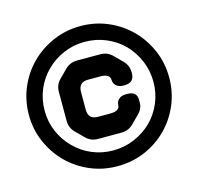

<svg xmlns="http://www.w3.org/2000/svg" viewBox="-89 -726 788 764"><g transform="rotate(-15 305.0 -343.5)"><path d="M16 -343Q16 -283 39 -230.5Q62 -178 101 -139Q140 -100 192.5 -77.5Q245 -55 305 -55Q366 -55 418.5 -77.5Q471 -100 510 -139Q549 -178 571.5 -230.5Q594 -283 594 -343Q594 -404 571 -456.5Q548 -509 509 -548Q470 -587 417.5 -609.5Q365 -632 305 -632Q245 -632 192 -609Q139 -586 100 -547Q61 -508 38.5 -455.5Q16 -403 16 -343ZM81 -343Q81 -390 98.5 -431Q116 -472 147 -502Q177 -532 218 -549.5Q259 -567 305 -567Q352 -567 393 -549.5Q434 -532 464 -502Q494 -471 511.5 -430Q529 -389 529 -343Q529 -296 511.5 -255.5Q494 -215 464 -185Q433 -155 392 -137.5Q351 -120 305 -120Q258 -120 217 -137.5Q176 -155 146 -186Q116 -216 98.5 -256.5Q81 -297 81 -343ZM208 -200Q228 -180 257 -180H354Q383 -180 403 -200L435 -232Q457 -254 455 -282V-288Q455 -323 415 -323H410Q391 -323 380.5 -313Q370 -303 370 -291Q370 -265 330 -265H280Q240 -265 240 -305V-378Q240 -418 280 -418H330Q370 -418 370 -392Q370 -379 380.5 -369Q391 -359 410 -359H415Q455 -359 455 -399V-401Q455 -430 435 -450L403 -482Q382 -503 354 -503H257Q228 -503 208 -483L175 -450Q155 -430 155 -401V-282Q155 -253 175 -233Z"/></g></svg>

Font: WDXL Lubrifont JP N
Style: Regular
Weight: 400
Designer: [WDXL Lubrifont] Copyright 2020-2022 (c) NightFurySL2001, Skr-ZERO; [ZCOOL QingKe HuangYou] Copyright 2018-2022 (c) The 
Version: Version 2.001;hotconv 1.1.1;makeotfexe 2.6.0